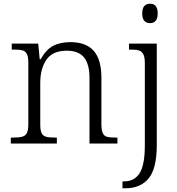

<svg xmlns="http://www.w3.org/2000/svg" viewBox="-20 -770 947 1030"><path d="M743 -698Q743 -750 785 -750Q826 -750 826 -698Q826 -646 785 -646Q743 -646 743 -698ZM637 203H646Q701 203 729 159Q757 115 757 9V-431Q757 -463 749 -478.5Q741 -494 726 -499Q711 -504 682 -504H672V-536H821V8Q821 135 777 187.5Q733 240 653 240H637ZM38 -32H52Q84 -32 100.5 -37Q117 -42 124.5 -57Q132 -72 132 -105V-433Q132 -464 124.5 -479.5Q117 -495 101.5 -499.5Q86 -504 58 -504H43V-536H185L193 -452H198Q227 -504 265 -524Q303 -544 358 -544Q441 -544 482.5 -497.5Q524 -451 524 -353V-105Q524 -72 531 -56.5Q538 -41 553 -36.5Q568 -32 600 -32H610V0H460V-354Q460 -424 431.5 -461Q403 -498 338 -498Q262 -498 229 -449.5Q196 -401 196 -326V-102Q196 -70 203.5 -55.5Q211 -41 227 -36.5Q243 -32 275 -32H285V0H38Z"/></svg>

Font: Noto Serif Light
Style: Regular
Weight: 300
Designer: Monotype Design Team
Foundry: Monotype Imaging Inc.
Version: Version 1.001